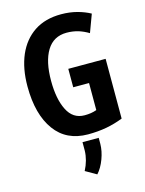

<svg xmlns="http://www.w3.org/2000/svg" viewBox="-141 -804 862 1140"><g transform="rotate(-15 290.5 -234.0)"><path d="M307.1 -283.2V-396.5H536.6V-29.3Q486.8 -9.8 434.6 0Q380.9 9.8 320.3 9.8Q188 9.3 117.7 -87.4Q82 -136.2 64 -203.6Q45.9 -271.5 45.9 -357.9Q45.9 -467.8 81.1 -549.8Q116.7 -631.3 183.6 -675.8Q251 -720.7 349.1 -720.7Q400.9 -720.7 447.3 -708.5Q492.2 -696.3 526.9 -677.2L486.3 -567.9Q456.5 -585.9 424.3 -596.2Q389.6 -606.4 352.5 -606.4Q271.5 -606.4 230.5 -539.1Q189.9 -472.7 189.9 -354Q189.9 -242.2 224.1 -174.3Q258.3 -105 330.1 -105Q330.1 -105 330.1 -105Q330.6 -105 331.1 -105Q371.1 -105 402.3 -116.2L404.3 -117.2V-119.1V-280.3V-283.2H401.4ZM311.5 253.4 244.1 214.8Q274.4 156.7 275.9 97.7V45.9H375.5V83Q375 127.4 357.2 175Q339.4 222.7 311.5 253.4Z"/></g></svg>

Font: MAUL Condensed Bold
Style: Condensed Bold
Weight: 700
Designer: MAUL
Version: Version 1.0; 2020; ttfautohint (v1.8.3)